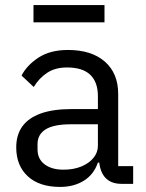

<svg xmlns="http://www.w3.org/2000/svg" viewBox="-20 -725 574 757"><path d="M505 0H460Q428 0 408 -13.5Q388 -27 379 -51Q370 -75 370 -106V-113L401 -84H366Q350 -37 310.5 -12.5Q271 12 217 12Q135 12 89.5 -30Q44 -72 44 -144Q44 -193 68 -226.5Q92 -260 140.5 -277.5Q189 -295 264 -295H366V-346Q366 -401 336 -430Q306 -459 244 -459Q198 -459 166 -438Q134 -417 113 -382L65 -427Q86 -468 132 -498Q178 -528 248 -528Q341 -528 393.5 -482Q446 -436 446 -354V-70H505ZM366 -235H260Q192 -235 160 -215Q128 -195 128 -157V-136Q128 -98 156 -77Q184 -56 230 -56Q270 -56 300.5 -68.5Q331 -81 348.5 -102.5Q366 -124 366 -150ZM112 -637V-705H392V-637Z"/></svg>

Font: IBM Plex Sans
Style: Regular
Weight: 400
Designer: Mike Abbink, Paul van der Laan, Pieter van Rosmalen
Foundry: Bold Monday
Version: Version 3.201